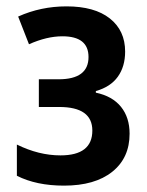

<svg xmlns="http://www.w3.org/2000/svg" viewBox="-20 -573 462 603"><path d="M181 10Q94 10 33 -21V-119Q102 -85 170 -85Q270 -85 270 -163Q270 -237 166 -237H102V-324H164Q258 -324 258 -394Q258 -459 176 -459Q127 -459 71 -434L37 -521Q108 -553 189 -553Q277 -553 325 -515Q373 -477 373 -411Q373 -364 350 -332Q327 -300 281 -287V-282Q333 -271 360 -237.5Q387 -204 387 -153Q387 -77 332.5 -33.5Q278 10 181 10Z"/></svg>

Font: Noto Sans Condensed SemiBold
Style: Regular
Weight: 600
Width: 3
Designer: Monotype Design Team
Foundry: Monotype Imaging Inc.
Version: Version 2.013; ttfautohint (v1.8.4.7-5d5b)